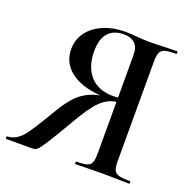

<svg xmlns="http://www.w3.org/2000/svg" viewBox="-117 -740 845 852"><g transform="rotate(20 305.0 -314.0)"><path d="M580 0Q545 0 525 -1L451 -2L378 -1Q359 0 327 0Q324 0 324 -6Q324 -12 327 -12Q361 -12 376.5 -17Q392 -22 397.5 -36Q403 -50 403 -81V-322Q363 -317 329.5 -284.5Q296 -252 248 -168Q198 -82 175.5 -47.5Q153 -13 144 -6.5Q135 0 121 0H-1Q-3 0 -3 -6Q-3 -12 -1 -12Q25 -13 45 -26.5Q65 -40 82 -63.5Q99 -87 130 -138Q136 -149 160 -188Q199 -255 237 -285Q275 -315 326 -324Q232 -332 183 -371.5Q134 -411 134 -474Q134 -519 160 -554Q186 -589 232 -608.5Q278 -628 335 -628Q358 -628 388 -625Q400 -624 416 -623Q432 -622 451 -622Q481 -622 525 -624L579 -625Q582 -625 582 -619Q582 -613 579 -613Q542 -613 525.5 -607.5Q509 -602 503.5 -588Q498 -574 498 -544V-81Q498 -50 503.5 -36Q509 -22 525.5 -17Q542 -12 580 -12Q582 -12 582 -6Q582 0 580 0ZM381 -341Q395 -341 403 -342V-542Q403 -582 383.5 -598.5Q364 -615 334 -615Q233 -615 233 -499Q233 -427 271 -384Q309 -341 381 -341Z"/></g></svg>

Font: Cormorant Garamond SemiBold
Style: Regular
Weight: 600
Designer: Christian Thalmann (Catharsis Fonts)
Version: Version 3.000